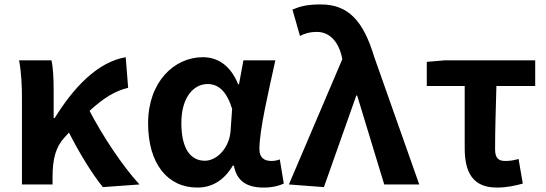

<svg xmlns="http://www.w3.org/2000/svg" viewBox="-20 -832 2463 866"><path d="M444 12 609 0C531 -85 441 -222 384 -332C447 -390 499 -422 558 -436L547 -574C419 -552 311 -436 227 -300H222V-423C222 -475 220 -526 212 -560H66C77 -503 79 -437 79 -393V0H217V-33C217 -114 231 -169 271 -212L291 -234C342 -134 397 -46 444 12Z M870 14C937 14 991 -19 1030 -85H1035C1048 -14 1095 14 1169 14C1211 14 1241 5 1260 -4L1242 -113C1229 -108 1216 -106 1204 -106C1173 -106 1150 -120 1150 -159C1150 -248 1193 -426 1222 -560H1078L1058 -452H1054C1019 -539 960 -574 895 -574C766 -574 648 -463 648 -276C648 -93 736 14 870 14ZM904 -107C839 -107 798 -162 798 -277C798 -398 857 -453 916 -453C964 -453 1002 -422 1027 -341L1020 -242C1015 -167 960 -107 904 -107Z M1441 12 1587 -401H1591L1713 0H1871L1668 -575C1619 -738 1551 -812 1427 -812C1364 -812 1333 -803 1299 -789L1333 -670C1356 -681 1376 -688 1410 -688C1461 -688 1502 -652 1520 -583L1524 -565L1283 0Z M2221 14C2266 14 2306 5 2338 -4L2319 -115C2296 -108 2278 -106 2258 -106C2230 -106 2213 -118 2213 -158C2213 -236 2216 -340 2219 -444H2394V-560H1987L1905 -553V-444H2076V-164C2076 -55 2112 14 2221 14Z"/></svg>

Font: Noto Sans Mono CJK HK
Style: Bold
Weight: 700
Designer: Ryoko NISHIZUKA 西塚涼子 (kana, bopomofo & ideographs); Paul D. Hunt (Latin, Greek & Cyrillic); Sandoll Communications 산돌커뮤니
Foundry: Adobe
Version: Version 2.004;hotconv 1.0.118;makeotfexe 2.5.65603